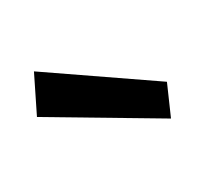

<svg xmlns="http://www.w3.org/2000/svg" viewBox="-59 -814 336 323"><g transform="rotate(-30 109.5 -652.0)"><path d="M194 -560 0 -675 34 -744 219 -617Z"/></g></svg>

Font: DM Sans 11pt
Style: Regular
Weight: 400
Version: Version 4.004;gftools[0.9.30]